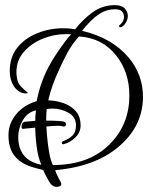

<svg xmlns="http://www.w3.org/2000/svg" viewBox="-20 -643 583 748"><path d="M70 -141Q64 -141 64 -148Q64 -168 79 -169L114 -172L156 -173Q217 -173 229 -169Q237 -166 237 -160Q237 -150 228 -150Q225 -150 224 -151Q220 -152 215 -152.5Q210 -153 203 -153Q181 -153 70 -141ZM199 85Q193 85 188 82Q178 78 166 55L157 38L148 19L127 14L106 8Q60 -6 36.5 -36Q13 -66 13 -116Q13 -162 43 -198Q73 -234 123 -249Q138 -329 178 -398Q188 -416 204 -439.5Q220 -463 235 -483Q250 -503 258 -509Q252 -510 246.5 -510Q241 -510 235 -510Q190 -510 146 -492Q102 -474 73 -441Q44 -408 44 -362Q44 -343 50 -323Q56 -308 88 -282Q87 -279 82 -279Q53 -279 34 -307Q18 -332 18 -366Q18 -421 48 -458Q78 -495 126 -514Q174 -533 226 -533Q238 -533 250 -532Q262 -531 273 -529Q301 -566 340 -594.5Q379 -623 427 -623Q454 -623 466 -610Q478 -597 478 -581Q478 -569 472 -558Q464 -543 454 -538Q452 -537 450 -537Q444 -537 444 -541Q444 -545 450 -549Q459 -557 462 -569Q463 -572 463 -578Q463 -589 455.5 -598Q448 -607 428 -607Q397 -607 371 -591Q345 -575 322 -549Q316 -543 310.5 -536.5Q305 -530 300 -523Q417 -495 481 -419Q537 -352 537 -266Q537 -159 454 -82Q362 5 195 20Q197 27 201 36Q205 45 210 54Q219 70 219 73Q219 85 199 85ZM186 0Q331 0 412 -86Q484 -161 484 -271Q484 -361 434 -425Q380 -495 288 -501Q262 -473 243.5 -439Q225 -405 210 -371Q194 -337 184 -307.5Q174 -278 168 -252Q201 -251 229.5 -240.5Q258 -230 276 -209Q294 -188 294 -154Q294 -128 274 -108Q254 -88 230 -82Q229 -82 228.5 -81.5Q228 -81 227 -81Q221 -81 221 -86Q221 -91 226 -93Q248 -101 262 -114.5Q276 -128 276 -154Q276 -188 246.5 -204Q217 -220 185 -220Q179 -220 173 -219.5Q167 -219 162 -218Q161 -211 160.5 -201Q160 -191 160 -180Q160 -151 163 -116Q166 -81 171.5 -49.5Q177 -18 186 0ZM141 -1Q128 -30 122.5 -74.5Q117 -119 117 -159Q117 -192 120 -213Q87 -206 69 -174.5Q51 -143 51 -110Q51 -19 141 -1Z"/></svg>

Font: Puppies Play
Style: Regular
Weight: 400
Designer: Robert E. Leuschke
Foundry: Robert E. Leuschke
Version: Version 1.010; ttfautohint (v1.8.3)